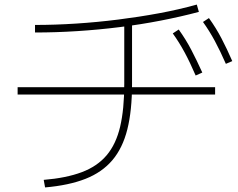

<svg xmlns="http://www.w3.org/2000/svg" viewBox="-20 -784 1040 839"><path d="M171 2Q269 -6 337 -31.5Q405 -57 446 -105.5Q487 -154 505 -230.5Q523 -307 523 -417V-689H557V-417Q557 -301 536.5 -219Q516 -137 471 -84Q426 -31 353.5 -2.5Q281 26 177 35ZM57 -371V-403H920V-371ZM133 -675Q221 -675 313 -681Q405 -687 496.5 -698.5Q588 -710 674.5 -726Q761 -742 840 -764L849 -732Q770 -711 682.5 -694Q595 -677 503 -665.5Q411 -654 317.5 -648Q224 -642 133 -642ZM835 -454Q810 -512 786.5 -555.5Q763 -599 735 -638L761 -655Q792 -612 816 -566Q840 -520 864 -467ZM967 -505Q942 -562 918.5 -605.5Q895 -649 867 -688L893 -705Q924 -662 948 -616Q972 -570 995 -517Z"/></svg>

Font: M PLUS 1 ExtraLight
Style: Regular
Weight: 250
Version: Version 1.001